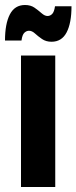

<svg xmlns="http://www.w3.org/2000/svg" viewBox="-24 -748 306 768"><path d="M60 0V-526H197V0ZM-4 -586Q-4 -653 15.5 -690.5Q35 -728 76 -728Q99 -728 114.5 -717Q130 -706 142.5 -695Q155 -684 166 -684Q177 -684 185 -692.5Q193 -701 196 -723H262Q262 -656 242.5 -618.5Q223 -581 182 -581Q160 -581 144 -592Q128 -603 116 -614Q104 -625 92 -625Q82 -625 73.5 -617Q65 -609 62 -586Z"/></svg>

Font: Radio Canada Condensed
Style: Bold
Weight: 700
Width: 3
Designer: Charles Daoud, Etienne Aubert Bonn, Alexandre Saumier Demers, Jacques Le Bailly
Foundry: Radio-Canada
Version: Version 2.104; ttfautohint (v1.8.4.7-5d5b);gftools[0.9.28.de